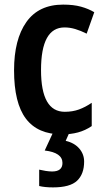

<svg xmlns="http://www.w3.org/2000/svg" viewBox="-20 -573 455 833"><path d="M249 10Q144 10 92.5 -58Q41 -126 41 -268Q41 -402 94.5 -477.5Q148 -553 254 -553Q299 -553 331.5 -544Q364 -535 389 -520L356 -427Q330 -440 306.5 -447Q283 -454 260 -454Q158 -454 158 -269Q158 -88 261 -88Q295 -88 322.5 -98Q350 -108 378 -127V-26Q350 -7 318.5 1.5Q287 10 249 10ZM345 128Q345 182 314.5 211Q284 240 210 240Q174 240 150 234V163Q162 166 178 168.5Q194 171 206 171Q251 171 251 134Q251 89 174 80L211 0H282L265 38Q303 47 324 71.5Q345 96 345 128Z"/></svg>

Font: Noto Sans Gujarati Condensed SemiBold
Style: Regular
Weight: 600
Width: 3
Designer: Jelle Bosma - Monotype Design Team, Universal Thirst
Foundry: Monotype Imaging Inc.
Version: Version 2.106; ttfautohint (v1.8.4.7-5d5b)